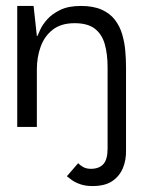

<svg xmlns="http://www.w3.org/2000/svg" viewBox="-20 -427 522 646"><path d="M291 199Q268 199 250.5 193Q233 187 222 179Q211 171 205 166L243 122Q248 128 259 134.5Q270 141 286 141Q313 141 327.5 125.5Q342 110 342 73V-25H404V77Q405 111 393.5 138.5Q382 166 357.5 182.5Q333 199 291 199ZM38 0V-407H93L104 -306H106Q108 -311 115.5 -327.5Q123 -344 139 -362Q155 -380 182.5 -393.5Q210 -407 252 -407Q294 -407 322 -394.5Q350 -382 366.5 -360.5Q383 -339 391 -312Q399 -285 401.5 -256.5Q404 -228 404 -201V0H342V-201Q342 -245 332.5 -278.5Q323 -312 299 -330.5Q275 -349 231 -349Q186 -349 158 -327.5Q130 -306 117 -270.5Q104 -235 104 -193V0Z"/></svg>

Font: Darker Grotesque Medium
Style: Regular
Weight: 500
Designer: Gabriel Lam
Foundry: TypeRant
Version: Version 1.000;gftools[0.9.28]